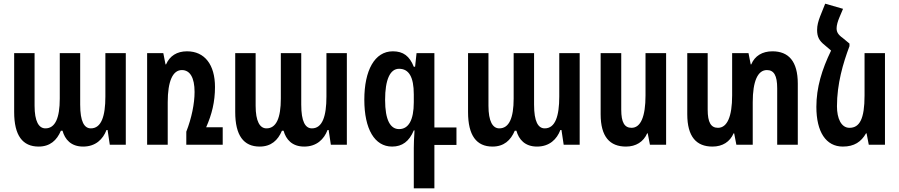

<svg xmlns="http://www.w3.org/2000/svg" viewBox="-20 -787 4890 1044"><path d="M190 10C252 10 289 -24 311 -76H320C333 -29 366 10 432 10C500 10 540 -30 559 -80H565L577 0H664V-498H553V-262C553 -155 531 -89 474 -89C438 -89 416 -126 416 -218V-498H305V-251C305 -145 280 -89 227 -89C191 -89 168 -127 168 -212V-498H57V-178C57 -50 103 10 190 10Z M1101 -95C1132 -165 1149 -233 1149 -314C1149 -435 1093 -508 997 -508C942 -508 903 -483 883 -437H880L868 -498H780V0H892V-231C892 -345 919 -406 969 -406C1013 -406 1038 -365 1038 -287C1038 -224 1022 -145 993 -71V0H1191V-95Z M1392 10C1454 10 1491 -24 1513 -76H1522C1535 -29 1568 10 1634 10C1702 10 1742 -30 1761 -80H1767L1779 0H1866V-498H1755V-262C1755 -155 1733 -89 1676 -89C1640 -89 1618 -126 1618 -218V-498H1507V-251C1507 -145 1482 -89 1429 -89C1393 -89 1370 -127 1370 -212V-498H1259V-178C1259 -50 1305 10 1392 10Z M2230 237H2342V1H2462V-94H2342V-498H2245L2237 -424H2230C2207 -482 2173 -508 2116 -508C2017 -508 1961 -404 1961 -245C1961 -85 2017 10 2112 10C2167 10 2205 -18 2230 -78H2234C2231 -36 2230 0 2230 18ZM2150 -85C2103 -85 2074 -133 2074 -244C2074 -354 2101 -413 2150 -413C2203 -413 2230 -369 2230 -274V-231C2230 -133 2201 -85 2150 -85Z M2658 10C2720 10 2757 -24 2779 -76H2788C2801 -29 2834 10 2900 10C2968 10 3008 -30 3027 -80H3033L3045 0H3132V-498H3021V-262C3021 -155 2999 -89 2942 -89C2906 -89 2884 -126 2884 -218V-498H2773V-251C2773 -145 2748 -89 2695 -89C2659 -89 2636 -127 2636 -212V-498H2525V-178C2525 -50 2571 10 2658 10Z M3602 -498H3490V-268C3490 -153 3464 -92 3414 -92C3376 -92 3358 -121 3358 -191V-498H3246V-166C3246 -43 3296 10 3384 10C3438 10 3479 -16 3499 -62H3502L3514 0H3602Z M4180 -508C4125 -508 4084 -483 4065 -437H4062L4050 -498H3961V-268C3961 -153 3934 -92 3884 -92C3846 -92 3828 -121 3828 -191V-498H3717V-166C3717 -43 3767 10 3854 10C3909 10 3949 -16 3969 -62H3972L3984 0H4073V-231C4073 -345 4100 -406 4150 -406C4188 -406 4206 -377 4206 -307V0H4318V-332C4318 -455 4267 -508 4180 -508Z M4599 -550 4563 -580C4536 -599 4529 -614 4529 -633C4529 -649 4535 -671 4545 -694L4564 -739L4467 -767L4439 -697C4430 -673 4423 -650 4423 -624C4423 -586 4435 -565 4464 -542L4499 -512C4449 -409 4419 -311 4419 -206C4419 -70 4471 10 4563 10C4625 10 4663 -16 4689 -62H4692L4704 0H4792V-498H4681V-268C4681 -140 4654 -92 4599 -92C4554 -92 4531 -143 4531 -209C4531 -331 4564 -443 4599 -536Z"/></svg>

Font: Noto Sans Armenian ExtraCondensed SemiBold
Style: Regular
Weight: 600
Width: 2
Designer: Monotype Design Team
Foundry: Monotype Imaging Inc.
Version: Version 2.008